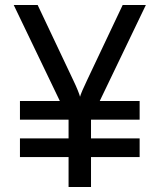

<svg xmlns="http://www.w3.org/2000/svg" viewBox="-20 -750 640 770"><path d="M60 -120V-195H255V-270H60V-345H220L35 -730H131L273 -430Q285 -405 292 -387.5Q299 -370 301 -362Q303 -370 310.5 -387.5Q318 -405 330 -430L472 -730H565L380 -345H540V-270H345V-195H540V-120H345V0H255V-120Z"/></svg>

Font: JetBrainsMono Nerd Font Mono
Style: Regular
Weight: 400
Monospace: yes
Designer: Philipp Nurullin, Konstantin Bulenkov
Foundry: JetBrains
Version: Version 2.304; ttfautohint (v1.8.4.7-5d5b);Nerd Fonts 2.3.0